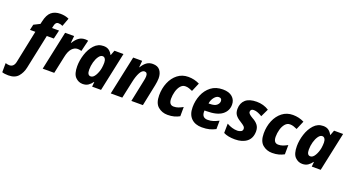

<svg xmlns="http://www.w3.org/2000/svg" viewBox="-162 -1536 4659 2548"><g transform="rotate(20 2168.0 -262.5)"><path d="M-12 240Q80 240 126 187Q172 134 188 58L290 -426H389L418 -549H319L326 -580Q336 -638 378 -638Q409 -638 439 -623L482 -740Q430 -765 361 -765Q283 -765 234.5 -724.5Q186 -684 165 -587L156 -548L70 -505L52 -426H128L33 33Q17 109 -46 109Q-68 109 -100 99L-101 228Q-67 240 -12 240Z M387 0H550L602 -244Q619 -327 654.5 -366Q690 -405 737 -405Q753 -405 766.5 -402Q780 -399 789 -396L827 -554Q812 -559 786 -559Q734 -559 696.5 -532Q659 -505 626 -451H621L631 -549H504Z M1019 -121Q971 -121 971 -199Q971 -253 985.5 -305.5Q1000 -358 1025 -393Q1050 -428 1079 -428Q1102 -428 1115 -407Q1128 -386 1128 -353Q1128 -316 1122 -277Q1111 -217 1083 -169Q1055 -121 1019 -121ZM952 10Q999 10 1031 -11.5Q1063 -33 1087 -67H1091L1085 0H1211L1328 -549H1200L1174 -479H1170Q1152 -515 1122.5 -537Q1093 -559 1046 -559Q968 -559 914.5 -500.5Q861 -442 833.5 -356Q806 -270 806 -188Q806 -79 850 -34.5Q894 10 952 10Z M1348 0H1511L1563 -242Q1580 -324 1608 -376Q1636 -428 1671 -428Q1712 -428 1712 -376Q1712 -347 1704 -313L1639 0H1802L1865 -305Q1870 -331 1873.5 -356.5Q1877 -382 1877 -404Q1877 -472 1844 -515.5Q1811 -559 1741 -559Q1689 -559 1652.5 -531.5Q1616 -504 1588 -456H1584L1592 -549H1465Z M2152 10Q2204 10 2244 -1Q2284 -12 2319 -31L2320 -162Q2286 -143 2255.5 -132Q2225 -121 2191 -121Q2124 -121 2124 -210Q2124 -260 2138 -310.5Q2152 -361 2180 -394.5Q2208 -428 2249 -428Q2276 -428 2301 -419.5Q2326 -411 2350 -400L2402 -522Q2328 -559 2243 -559Q2156 -559 2092.5 -509.5Q2029 -460 1994.5 -377.5Q1960 -295 1960 -197Q1960 -86 2016.5 -38Q2073 10 2152 10Z M2636 10Q2698 10 2742 -1.5Q2786 -13 2828 -35L2829 -154Q2785 -132 2751 -121Q2717 -110 2676 -110Q2594 -110 2594 -197Q2594 -207 2595 -213H2620Q2770 -213 2841 -267Q2912 -321 2912 -410Q2912 -476 2865 -517.5Q2818 -559 2731 -559Q2631 -559 2564.5 -507.5Q2498 -456 2464.5 -374Q2431 -292 2431 -201Q2431 -98 2486 -44Q2541 10 2636 10ZM2613 -319Q2621 -371 2651 -408Q2681 -445 2715 -445Q2757 -445 2757 -403Q2757 -371 2728 -345Q2699 -319 2629 -319Z M3103 10Q3207 10 3269.5 -39Q3332 -88 3333 -185Q3333 -239 3305.5 -274.5Q3278 -310 3228 -336Q3163 -373 3163 -400Q3163 -442 3209 -442Q3238 -442 3269.5 -429Q3301 -416 3328 -399L3381 -510Q3305 -559 3208 -559Q3104 -559 3051.5 -512.5Q2999 -466 2998 -383Q2998 -331 3021.5 -298.5Q3045 -266 3094 -237Q3140 -208 3153.5 -193.5Q3167 -179 3167 -161Q3167 -132 3142.5 -121Q3118 -110 3095 -110Q3020 -110 2944 -154L2942 -22Q3003 10 3103 10Z M3629 10Q3681 10 3721 -1Q3761 -12 3796 -31L3797 -162Q3763 -143 3732.5 -132Q3702 -121 3668 -121Q3601 -121 3601 -210Q3601 -260 3615 -310.5Q3629 -361 3657 -394.5Q3685 -428 3726 -428Q3753 -428 3778 -419.5Q3803 -411 3827 -400L3879 -522Q3805 -559 3720 -559Q3633 -559 3569.5 -509.5Q3506 -460 3471.5 -377.5Q3437 -295 3437 -197Q3437 -86 3493.5 -38Q3550 10 3629 10Z M4121 -121Q4073 -121 4073 -199Q4073 -253 4087.5 -305.5Q4102 -358 4127 -393Q4152 -428 4181 -428Q4204 -428 4217 -407Q4230 -386 4230 -353Q4230 -316 4224 -277Q4213 -217 4185 -169Q4157 -121 4121 -121ZM4054 10Q4101 10 4133 -11.5Q4165 -33 4189 -67H4193L4187 0H4313L4430 -549H4302L4276 -479H4272Q4254 -515 4224.5 -537Q4195 -559 4148 -559Q4070 -559 4016.5 -500.5Q3963 -442 3935.5 -356Q3908 -270 3908 -188Q3908 -79 3952 -34.5Q3996 10 4054 10Z"/></g></svg>

Font: Noto Sans Display Extra
Style: Italic
Weight: 800
Italic angle: -12°
Designer: Monotype Design Team
Foundry: Monotype Imaging Inc.
Version: Version 1.900